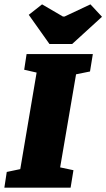

<svg xmlns="http://www.w3.org/2000/svg" viewBox="-45 -861 488 881"><path d="M304 -520 231 -93 292 -80 279 0H-25L-14 -72L48 -85L123 -528L66 -541L77 -613H381L368 -533ZM87 -793 148 -841 244 -785H251L370 -841L423 -784L286 -659H182Z"/></svg>

Font: Grenze Black
Style: Italic
Weight: 900
Italic angle: -10°
Designer: Renata Polastri
Foundry: Omnibus-Type
Version: Version 1.002; ttfautohint (v1.8)